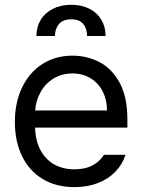

<svg xmlns="http://www.w3.org/2000/svg" viewBox="-20 -769 593 800"><path d="M42 -260.7Q42 -341.8 72 -404.5Q102.1 -467.3 156.5 -502.2Q210.9 -537.1 282.2 -537.1Q342.3 -537.1 394 -510.5Q445.8 -483.9 478.3 -424.6Q510.7 -365.2 510.7 -272.5V-237.3H126Q127.9 -182.1 148.9 -143.1Q169.9 -104 206.3 -83.7Q242.7 -63.5 290 -63.5Q335 -63.5 366 -80.3Q397 -97.2 413.1 -124H502.9Q490.2 -84 460.7 -53.5Q431.2 -22.9 387.5 -6.1Q343.8 10.7 290 10.7Q214.4 10.7 158.2 -22.9Q102.1 -56.6 72 -118.2Q42 -179.7 42 -260.7ZM425.8 -308.6Q425.8 -353 408 -387.9Q390.1 -422.9 357.4 -442.9Q324.7 -462.9 282.2 -462.9Q237.8 -462.9 203.4 -441.9Q168.9 -420.9 149.2 -385.5Q129.4 -350.1 126.5 -308.6ZM277.3 -749Q320.8 -749 353 -732.4Q385.3 -715.8 402.6 -686.3Q419.9 -656.7 419.9 -619.1H342.8Q342.8 -649.9 326.7 -669.2Q310.5 -688.5 277.3 -688.5Q242.2 -688.5 225.6 -668.7Q209 -648.9 209 -619.1H131.8Q131.8 -656.7 149.7 -686.3Q167.5 -715.8 200.4 -732.4Q233.4 -749 277.3 -749Z"/></svg>

Font: Pretendard Std
Style: Regular
Weight: 400
Designer: Base glyphs from Inter by Rasmus Andersson; Hangeul glyphs from Noto Sans CJK(Source Han Sans) by Jang Soo-young and Kan
Foundry: Kil Hyung-jin
Version: Version 1.309